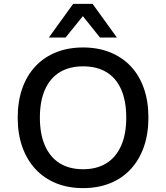

<svg xmlns="http://www.w3.org/2000/svg" viewBox="-20 -958 854 987"><path d="M407 9Q330 9 268.5 -16Q207 -41 163 -88Q119 -135 95 -202Q71 -269 71 -353Q71 -437 94.5 -503.5Q118 -570 162 -617Q206 -664 268 -689Q330 -714 407 -714Q484 -714 546 -689Q608 -664 652 -617.5Q696 -571 719.5 -504Q743 -437 743 -354Q743 -270 719.5 -203Q696 -136 652 -88.5Q608 -41 546 -16Q484 9 407 9ZM407 -88Q477 -88 526.5 -118.5Q576 -149 602.5 -208.5Q629 -268 629 -353Q629 -439 603 -498Q577 -557 527.5 -587Q478 -617 407 -617Q337 -617 287.5 -587Q238 -557 211.5 -498Q185 -439 185 -353Q185 -268 211.5 -208.5Q238 -149 287.5 -118.5Q337 -88 407 -88ZM231 -765 356 -938H456L581 -765H494L406 -875L317 -765Z"/></svg>

Font: Nunito Sans 8pt SemiBold
Style: Regular
Weight: 600
Version: Version 3.101;gftools[0.9.27]